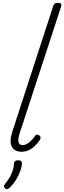

<svg xmlns="http://www.w3.org/2000/svg" viewBox="-20 -1055 454 1355"><path d="M132 16Q83 16 63.5 -20Q44 -56 68 -129L356 -1014Q361 -1026 367.5 -1030.5Q374 -1035 387 -1035Q404 -1035 410 -1029Q416 -1023 412 -1011L119 -115Q105 -73 111 -52Q117 -31 140 -31Q156 -31 172 -40.5Q188 -50 202.5 -65Q217 -80 226 -94Q229 -101 236.5 -104Q244 -107 255 -101Q265 -94 266.5 -87Q268 -80 263 -71Q250 -50 231 -30Q212 -10 187.5 3Q163 16 132 16ZM17 275Q9 269 8 261.5Q7 254 14 246Q33 221 46.5 199Q60 177 68.5 153Q77 129 79 99Q80 86 87.5 81Q95 76 108 76Q122 76 128.5 82.5Q135 89 135 101Q134 119 125 146.5Q116 174 98 205.5Q80 237 50 268Q42 276 33.5 279Q25 282 17 275Z"/></svg>

Font: Playwrite CO ExtraLight
Style: Regular
Weight: 250
Version: Version 1.002